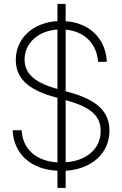

<svg xmlns="http://www.w3.org/2000/svg" viewBox="-20 -844 611 961"><path d="M267.6 96.7H308.6V10.7C440.9 2.4 527.8 -78.1 527.8 -189.9C527.8 -283.2 467.8 -341.8 336.9 -379.4L308.6 -387.2V-695.8C403.8 -687 464.4 -624.5 470.7 -534.7H514.6C509.3 -648.9 430.2 -729.5 308.6 -737.8V-824.2H267.6V-738.3C144.5 -731 59.1 -652.3 59.1 -544.4C59.1 -455.1 117.2 -397.5 243.2 -361.3L267.6 -354.5V-31.2C159.7 -37.6 92.8 -99.1 88.4 -191.9H43.5C47.9 -75.2 133.8 4.4 267.6 10.7ZM103 -545.9C103 -628.9 171.9 -689.5 267.6 -696.3V-398.9L253.9 -402.8C150.4 -433.1 103 -478.5 103 -545.9ZM308.6 -31.7V-342.8L325.2 -337.9C438.5 -304.7 483.9 -260.7 483.9 -188.5C483.9 -100.1 415 -39.1 308.6 -31.7Z"/></svg>

Font: Raveo Display Display ExLight
Style: Regular
Weight: 200
Designer: Jakub Foglar, Rasmus Andersson (Inter)
Foundry: Jakubfoglar.com
Version: Version 1.100;Glyphs 3.2.3 (3260)